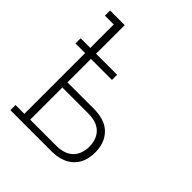

<svg xmlns="http://www.w3.org/2000/svg" viewBox="-200 -868 1001 1001"><g transform="rotate(45 300.0 -367.5)"><path d="M37 0V-38H102V-486H31V-524H102V-697H37V-735H145V-524H300V-486H145V-313H339Q361 -313 382.5 -309.5Q404 -306 424 -297.5Q444 -289 460 -274Q476 -259 486.5 -240Q497 -221 501.5 -199.5Q506 -178 506 -157Q506 -135 501.5 -113.5Q497 -92 486.5 -73Q476 -54 460 -39.5Q444 -25 424 -16Q404 -7 382.5 -3.5Q361 0 339 0ZM145 -38H339Q364 -38 388 -45Q412 -52 429.5 -68.5Q447 -85 455 -108.5Q463 -132 463 -157Q463 -181 455 -204.5Q447 -228 429.5 -244.5Q412 -261 388 -268Q364 -275 339 -275H145Z"/></g></svg>

Font: Iosevka Curly Slab XLtEx
Style: Regular
Weight: 200
Width: 7
Monospace: yes
Designer: Belleve Invis
Foundry: Belleve Invis
Version: Version 11.1.0; ttfautohint (v1.8.3)